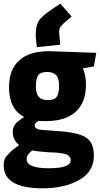

<svg xmlns="http://www.w3.org/2000/svg" viewBox="-23 -823 543 1043"><path d="M298 -651 304 -580 177 -567Q171 -615 171 -635Q171 -692 195.5 -720.5Q220 -749 305 -803L366 -733Q324 -699 311 -684Q298 -669 298 -651ZM243 -545 500 -536 487 -462 427 -452Q444 -414 444 -363Q444 -268 389 -216.5Q334 -165 225 -165Q197 -165 185 -166Q165 -152 165 -143Q165 -120 207 -117L287 -111Q395 -105 441 -78Q487 -51 487 22Q487 111 406 155.5Q325 200 209 200Q-3 200 -3 75Q-3 42 12.5 25Q28 8 35 1Q42 -6 59 -18.5Q76 -31 81 -35Q46 -62 46 -107Q46 -134 66 -156Q71 -161 89 -174Q107 -187 108 -188Q26 -230 26 -349Q26 -445 81.5 -495Q137 -545 243 -545ZM122 42Q122 91 241.5 91Q361 91 361 48Q361 24 335.5 15Q310 6 238 4Q179 0 152 -6Q150 -5 139.5 5.5Q129 16 128 18.5Q127 21 125 25Q122 31 122 42ZM298 -357.5Q298 -398 282 -415Q266 -432 231.5 -432Q197 -432 184.5 -413.5Q172 -395 172 -354.5Q172 -314 188 -296.5Q204 -279 238.5 -279Q273 -279 285.5 -298Q298 -317 298 -357.5Z"/></svg>

Font: Magra
Style: Bold
Weight: 600
Designer: Viviana Monsalve
Foundry: Viviana Monsalve
Version: Version 1.001